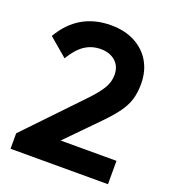

<svg xmlns="http://www.w3.org/2000/svg" viewBox="-131 -813 815 911"><g transform="rotate(20 276.5 -357.0)"><path d="M26 0V-78L291 -355Q333 -399 351.5 -431Q370 -463 370 -497Q370 -541 341.5 -566Q313 -591 268 -591Q222 -591 186.5 -567Q151 -543 120 -491L27 -570Q111 -714 275 -714Q344 -714 395.5 -687Q447 -660 475 -612Q503 -564 503 -500Q503 -456 492.5 -421.5Q482 -387 457 -352.5Q432 -318 390 -275L236 -118H518V0Z"/></g></svg>

Font: Outfit Semi Bold
Style: Regular
Weight: 600
Designer: Rodrigo Fuenzalida
Foundry: fragTYPE
Version: Version 1.000